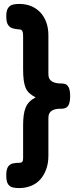

<svg xmlns="http://www.w3.org/2000/svg" viewBox="-20 -791 401 980"><path d="M77 169Q62 169 46.5 166Q31 163 21.5 149.5Q12 136 12 104Q12 73 21.5 59.5Q31 46 46.5 43Q62 40 78 40Q86 40 90.5 37.5Q95 35 96.5 29Q98 23 98 14V-151Q98 -180 101 -202.5Q104 -225 111 -242Q118 -259 131 -272Q144 -285 162 -294Q144 -303 131 -314.5Q118 -326 111 -342.5Q104 -359 101 -382Q98 -405 98 -437V-603Q98 -619 96 -627Q94 -635 89.5 -638Q85 -641 77 -641Q61 -642 46 -646Q31 -650 21.5 -663.5Q12 -677 12 -707Q12 -737 21.5 -750.5Q31 -764 46 -767.5Q61 -771 78 -771Q112 -771 139.5 -759.5Q167 -748 186.5 -727Q206 -706 216.5 -676.5Q227 -647 227 -611V-413Q227 -398 232.5 -388.5Q238 -379 247.5 -374Q257 -369 268 -367Q279 -365 289 -365H295Q303 -365 313 -362Q323 -359 330.5 -345Q338 -331 338 -300Q338 -267 328 -251.5Q318 -236 294 -236H286Q275 -236 265 -234Q255 -232 246 -227Q237 -222 232 -212.5Q227 -203 227 -188V4Q227 42 216 72.5Q205 103 186 124.5Q167 146 139 157.5Q111 169 77 169Z"/></svg>

Font: Fredoka Light SemiBold
Style: Regular
Weight: 600
Version: Version 2.001